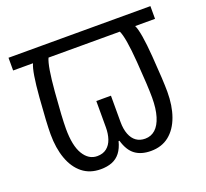

<svg xmlns="http://www.w3.org/2000/svg" viewBox="-125 -864 1109 1035"><g transform="rotate(-20 429.0 -346.5)"><path d="M285 21Q223 21 180.5 -13Q138 -47 116 -108Q94 -169 94 -249Q94 -311 105.5 -456Q117 -601 136 -641H22V-714H836V-641H722Q742 -601 753 -456Q764 -311 764 -249Q764 -169 742 -108Q720 -47 677.5 -13Q635 21 573 21Q518 21 483 -4.5Q448 -30 431 -89H426Q416 -50 397 -25.5Q378 -1 350 10Q322 21 285 21ZM291 -52Q324 -52 345.5 -69Q367 -86 377 -115.5Q387 -145 387 -182V-333H471V-182Q471 -141 482.5 -111.5Q494 -82 515 -67Q536 -52 566 -52Q600 -52 624.5 -74Q649 -96 662.5 -140Q676 -184 676 -248Q676 -311 665 -456Q654 -601 634 -641H225Q206 -601 194 -456Q182 -311 182 -248Q182 -151 212 -101.5Q242 -52 291 -52Z"/></g></svg>

Font: hexmalayalam15
Style: Book
Weight: 400
Designer: Jelle Bosma - Monotype Design Team
Foundry: Monotype Imaging Inc.
Version: Version 2.003